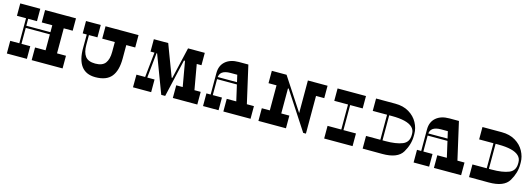

<svg xmlns="http://www.w3.org/2000/svg" viewBox="7 -1648 7188 2592"><g transform="rotate(15 3601.0 -351.5)"><path d="M208 -400V-430H636V-400ZM197 -588H227V-146H197ZM350 -177V0H70V-177ZM350 -700V-527H70V-700ZM564 -588H724V-146H564ZM849 -177V0H417V-177ZM849 -700V-527H417V-700Z M1598 -339Q1598 -170 1528.5 -85Q1459 0 1305 0Q1174 0 1109 -86Q1044 -172 1045 -339L1046 -623H1076V-389Q1076 -286 1117 -231.5Q1158 -177 1257 -177Q1356 -177 1397 -231.5Q1438 -286 1438 -389V-623H1598ZM1723 -527H1262V-700H1723ZM1195 -527H989V-700H1195Z M2486 -146 2417 -538H2581L2650 -146ZM2732 0H2390V-177H2732ZM2329 -230H2289L2283 -260H2333ZM2649 -527H2391L2431 -700H2649ZM2269 0H2228L2006 -588H2180L2317 -226ZM2415 -700H2444L2283 0H2253ZM2203 -527H1937V-700H2138ZM2087 0H1833L1834 -177H2087ZM2010 -700H2039L1967 0H1937Z M3096 0V-177H3476V0ZM2812 0V-177H3029V0ZM2871 -478Q2871 -582 2939 -641Q3007 -700 3124 -700H3258L3386 -138H3238L3149 -528H3055Q2978 -528 2939.5 -499.5Q2901 -471 2901 -410V-147L2871 -148ZM2881 -400V-430H3302V-400Z M3698 -538H3858V-146H3698ZM3971 -177V0H3586V-177ZM3779 -700 3894 -527H3586V-700ZM4090 -588H4250V0H4236L4090 -226ZM4365 -700V-527H4090V-700ZM4212 0 3755 -700H3792L4250 0Z M4697 -588H4727V-146H4697ZM4902 -177V0H4505V-177ZM4902 -700V-527H4505V-700Z M5242 -548H5272V-146H5242ZM5312 -703Q5423 -703 5503 -655Q5583 -607 5624 -531Q5665 -455 5665 -375V-346Q5665 -228 5597.5 -114.5Q5530 -1 5316 -2L5042 -3V-180H5312Q5462 -180 5548.5 -215Q5635 -250 5635 -352V-369Q5635 -423 5597.5 -459Q5560 -495 5488 -512.5Q5416 -530 5312 -530H5042V-703Z M6039 0V-177H6419V0ZM5755 0V-177H5972V0ZM5814 -478Q5814 -582 5882 -641Q5950 -700 6067 -700H6201L6329 -138H6181L6092 -528H5998Q5921 -528 5882.5 -499.5Q5844 -471 5844 -410V-147L5814 -148ZM5824 -400V-430H6245V-400Z M6729 -548H6759V-146H6729ZM6799 -703Q6910 -703 6990 -655Q7070 -607 7111 -531Q7152 -455 7152 -375V-346Q7152 -228 7084.5 -114.5Q7017 -1 6803 -2L6529 -3V-180H6799Q6949 -180 7035.5 -215Q7122 -250 7122 -352V-369Q7122 -423 7084.5 -459Q7047 -495 6975 -512.5Q6903 -530 6799 -530H6529V-703Z"/></g></svg>

Font: Space Cowgirl
Style: Regular
Weight: 400
Designer: Valery Marier
Foundry: Valery Marier
Version: Version 1.000